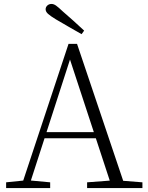

<svg xmlns="http://www.w3.org/2000/svg" viewBox="-20 -952 747 972"><path d="M406 -797 393 -779Q360 -798 327.5 -816.5Q295 -835 263 -854Q235 -871 223 -882Q211 -893 211 -905Q211 -916 219.5 -924Q228 -932 241 -932Q252 -932 264 -923.5Q276 -915 298 -894Q324 -872 351.5 -847Q379 -822 406 -797ZM11 0V-29L109 -39H126L234 -29V0ZM85 0 327 -730H370L616 0H548L324 -682H344L340 -668L124 0ZM192 -252 194 -283H493L495 -252ZM421 0V-29L554 -39H574L701 -29V0Z"/></svg>

Font: Noto Serif TC ExtraLight ExtraLight
Style: Regular
Weight: 250
Version: Version 2.003-H1;hotconv 1.1.1;makeotfexe 2.6.0